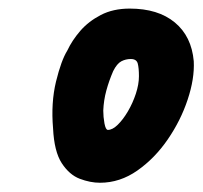

<svg xmlns="http://www.w3.org/2000/svg" viewBox="-20 -1030 460 436"><path d="M207 -615Q185 -615 161.2 -624Q137.5 -633 120.2 -659.5Q103 -686 100.5 -738.5Q95.5 -796.5 107.2 -844.8Q119 -893 133 -915.5Q143.5 -938 162.2 -959.8Q181 -981.5 209 -996Q237 -1010.5 274.5 -1010.5Q339 -1010.5 377 -979Q415 -947.5 420 -891Q422 -851.5 406.2 -804Q390.5 -756.5 361 -713.5Q331.5 -670.5 292 -642.8Q252.5 -615 207 -615ZM225 -735Q235.5 -735 247.5 -746.8Q259.5 -758.5 270.5 -777.2Q281.5 -796 288.5 -817.2Q295.5 -838.5 295.5 -857Q295.5 -875.5 292.8 -885.8Q290 -896 277 -896Q265.5 -896 255.5 -890.8Q245.5 -885.5 237 -868.5Q227.5 -846.5 221.5 -824.5Q215.5 -802.5 214.5 -779Q214.5 -764.5 217.2 -749.8Q220 -735 225 -735Z"/></svg>

Font: Edu NSW ACT Hand Pre
Style: Regular
Weight: 400
Designer: Tina and Corey Anderson, Eben Sorkin, Mirko Velimirovic
Foundry: Sorkin Type Co.
Version: Version 2.000